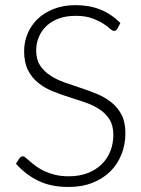

<svg xmlns="http://www.w3.org/2000/svg" viewBox="-20 -736 562 764"><path d="M447 -621.5Q442.5 -613 434 -613Q427.5 -613 417.2 -622.2Q407 -631.5 389.5 -642.8Q372 -654 345.8 -663.5Q319.5 -673 281 -673Q242.5 -673 213.2 -662Q184 -651 164.2 -632Q144.5 -613 134.2 -588Q124 -563 124 -535.5Q124 -499.5 139.2 -476Q154.5 -452.5 179.5 -436Q204.5 -419.5 236.2 -408.2Q268 -397 301.5 -386Q335 -375 366.8 -361.8Q398.5 -348.5 423.5 -328.5Q448.5 -308.5 463.8 -279.2Q479 -250 479 -206.5Q479 -162 463.8 -122.8Q448.5 -83.5 419.5 -54.5Q390.5 -25.5 348.5 -8.8Q306.5 8 252.5 8Q182.5 8 132 -16.8Q81.5 -41.5 43.5 -84.5L57.5 -106.5Q63.5 -114 71.5 -114Q76 -114 83 -108Q90 -102 100 -93.2Q110 -84.5 124 -74.2Q138 -64 156.5 -55.2Q175 -46.5 199 -40.5Q223 -34.5 253.5 -34.5Q295.5 -34.5 328.5 -47.2Q361.5 -60 384.2 -82Q407 -104 419 -134.2Q431 -164.5 431 -199Q431 -236.5 415.8 -260.8Q400.5 -285 375.5 -301.2Q350.5 -317.5 318.8 -328.5Q287 -339.5 253.5 -350Q220 -360.5 188.2 -373.5Q156.5 -386.5 131.5 -406.8Q106.5 -427 91.2 -457.2Q76 -487.5 76 -533Q76 -568.5 89.5 -601.5Q103 -634.5 129 -659.8Q155 -685 193.2 -700.2Q231.5 -715.5 280.5 -715.5Q335.5 -715.5 379.2 -698Q423 -680.5 459 -644.5Z"/></svg>

Font: o
Style: Regular
Weight: 300
Designer: Lukasz Dziedzic
Foundry: Lukasz Dziedzic
Version: Version 1.104; Western+Polish opensource; ttfautohint (v1.8.